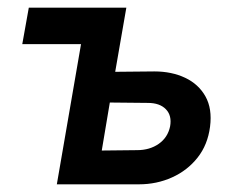

<svg xmlns="http://www.w3.org/2000/svg" viewBox="-20 -480 614 500"><path d="M191 -365H38L55 -460H309L280 -293L382 -294Q427 -294 462 -277.5Q497 -261 515 -229Q533 -197 527 -150Q521 -103 494.5 -69.5Q468 -36 428 -18Q388 0 342 0H230H128ZM365 -212 266 -213 245 -88 337 -89Q370 -89 393.5 -105.5Q417 -122 423 -151Q428 -179 412 -195.5Q396 -212 365 -212Z"/></svg>

Font: Jost* Medium
Style: Italic
Weight: 500
Italic angle: -10°
Version: Version 3.7